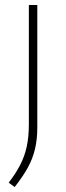

<svg xmlns="http://www.w3.org/2000/svg" viewBox="-20 -615 266 772"><path d="M39 137 15 119.5Q43.5 82.5 61.2 48Q79 13.5 87.5 -25.5Q96 -64.5 96 -115V-595H130V-103.5Q130 -54 120.5 -14.8Q111 24.5 90.8 60.8Q70.5 97 39 137Z"/></svg>

Font: Encode Sans SC Condensed Thin Thin
Style: Regular
Weight: 250
Version: Version 3.002